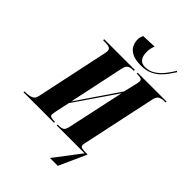

<svg xmlns="http://www.w3.org/2000/svg" viewBox="-349 -1092 1450 1450"><g transform="rotate(45 376.0 -367.0)"><path d="M454 -769Q392 -769 357.5 -787Q323 -805 309.5 -833Q296 -861 296 -891Q296 -903 299 -914.5Q302 -926 307 -939L425 -944Q411 -908 411 -875Q411 -783 483 -783Q528 -783 563.5 -806.5Q599 -830 626.5 -865Q654 -900 674 -934L682 -927Q666 -902 646 -874.5Q626 -847 600 -823Q574 -799 538.5 -784Q503 -769 454 -769ZM461 210 621 0H323L325 -10H338Q366 -10 379.5 -19.5Q393 -29 400 -63L498 -518L269 -184L246 -78Q239 -43 239 -33Q239 -19 252.5 -14.5Q266 -10 284 -10H296L294 0H-32L-30 -10H-17Q13 -10 38.5 -19Q64 -28 71 -61L193 -635Q195 -645 196.5 -653Q198 -661 198 -668Q198 -688 183.5 -695.5Q169 -703 129 -703H116L117 -714H445L443 -703H431Q408 -703 391.5 -694Q375 -685 367 -650L273 -206L501 -540L524 -636Q531 -662 531 -678Q531 -695 518 -699.5Q505 -704 486 -704H473L475 -714H784L781 -704H767Q743 -704 723.5 -695Q704 -686 696 -651L572 -70Q569 -57 567.5 -50Q566 -43 566 -37Q566 -18 581.5 -14Q597 -10 622 -10H642L643 -8L545 210Z"/></g></svg>

Font: Noto Serif Display ExtraCondensed Black
Style: Italic
Weight: 900
Width: 2
Italic angle: -12°
Designer: Monotype Design Team
Foundry: Monotype Imaging Inc.
Version: Version 2.009